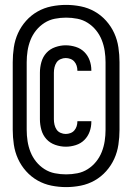

<svg xmlns="http://www.w3.org/2000/svg" viewBox="-20 -732 540 784"><path d="M250 32Q220 32 190 26Q160 20 133.5 5Q107 -10 86.5 -33Q66 -56 53.5 -83.5Q41 -111 36.5 -141.5Q32 -172 32 -202V-478Q32 -508 36.5 -538.5Q41 -569 53.5 -596.5Q66 -624 86.5 -647Q107 -670 133.5 -685Q160 -700 190 -706Q220 -712 250 -712Q280 -712 310 -706Q340 -700 366.5 -685Q393 -670 413.5 -647Q434 -624 446.5 -596.5Q459 -569 463.5 -538.5Q468 -508 468 -478V-202Q468 -172 463.5 -141.5Q459 -111 446.5 -83.5Q434 -56 413.5 -33Q393 -10 366.5 5Q340 20 310 26Q280 32 250 32ZM250 -20Q273 -20 296 -24.5Q319 -29 338.5 -41.5Q358 -54 372.5 -72Q387 -90 395.5 -111.5Q404 -133 407.5 -156Q411 -179 411 -202V-478Q411 -501 407.5 -524Q404 -547 395.5 -568.5Q387 -590 372.5 -608Q358 -626 338.5 -638.5Q319 -651 296 -655.5Q273 -660 250 -660Q227 -660 204 -655.5Q181 -651 161.5 -638.5Q142 -626 127.5 -608Q113 -590 104.5 -568.5Q96 -547 92.5 -524Q89 -501 89 -478V-202Q89 -179 92.5 -156Q96 -133 104.5 -111.5Q113 -90 127.5 -72Q142 -54 161.5 -41.5Q181 -29 204 -24.5Q227 -20 250 -20ZM249 -133Q227 -133 205.5 -140.5Q184 -148 169.5 -164Q155 -180 149 -201.5Q143 -223 143 -245V-435Q143 -457 149 -478.5Q155 -500 169.5 -516Q184 -532 205.5 -539.5Q227 -547 248 -547Q269 -547 289.5 -540.5Q310 -534 324.5 -519.5Q339 -505 346 -485.5Q353 -466 353 -445V-443H296V-444Q296 -454 293 -463.5Q290 -473 283.5 -480.5Q277 -488 267.5 -491.5Q258 -495 248 -495Q238 -495 227.5 -490.5Q217 -486 211 -477Q205 -468 202.5 -457Q200 -446 200 -435V-245Q200 -234 202.5 -223Q205 -212 211 -203Q217 -194 227.5 -189.5Q238 -185 248 -185Q258 -185 267.5 -188.5Q277 -192 283.5 -199.5Q290 -207 293 -216.5Q296 -226 296 -236V-237H353V-235Q353 -214 346 -194.5Q339 -175 324.5 -160.5Q310 -146 289.5 -139.5Q269 -133 249 -133Z"/></svg>

Font: Iosevka Term SS14
Style: Regular
Weight: 400
Monospace: yes
Designer: Belleve Invis
Foundry: Belleve Invis
Version: Version 24.1.1; ttfautohint (v1.8.4)